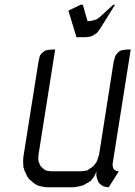

<svg xmlns="http://www.w3.org/2000/svg" viewBox="-20 -794 574 814"><path d="M78.1 -110.8 79.1 -128.9 143.1 -532.2 147 -549.8 149.9 -559.1 154.8 -565.9 165 -575.2 172.9 -580.1 182.1 -582 198.2 -584H213.9L143.1 -137.2L142.1 -120.1L143.1 -110.8L146 -103L151.9 -89.8L155.8 -85.9L166 -77.1L172.9 -71.8L181.2 -69.8L195.8 -67.9H324.2L340.8 -69.8L350.1 -71.8L357.9 -77.1L371.1 -85.9L376 -89.8L386.2 -103L391.1 -110.8L394 -120.1L399.9 -137.2L461.9 -532.2L466.8 -549.8L470.2 -559.1L475.1 -565.9L483.9 -575.2L493.2 -580.1L502 -582L518.1 -584H534.2L458 -103L457 -94.2L458 -89.8L460 -81.1L463.9 -75.2L472.2 -69.8L476.1 -68.8L483.9 -67.9L440.9 0L426.8 -2L418.9 -3.9L412.1 -7.8L400.9 -17.1L397.9 -21L392.1 -34.2L390.1 -43L388.2 -50.8L389.2 -67.9L381.8 -50.8L377 -43L366.2 -28.8L361.8 -24.9L348.1 -17.1L331.1 -7.8L306.2 -2L290 0H178.2L162.1 -2L139.2 -7.8L124 -17.1L104 -34.2L97.2 -43L85 -67.9L79.1 -85.9ZM270 -749 321.8 -773.9H331.1L351.1 -704.1L370.1 -706.1L386.2 -710.9L391.1 -712.9L403.8 -722.2L460 -773.9H467.8L402.8 -669.9L394 -658.2L390.1 -653.8L375 -644L367.2 -640.1L358.9 -638.2L341.8 -636.2H304.2Z"/></svg>

Font: Petahja
Style: Italic
Weight: 400
Designer: T. Christopher White
Version: Version 1.1